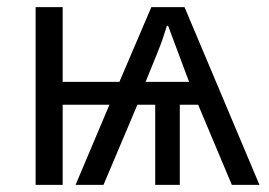

<svg xmlns="http://www.w3.org/2000/svg" viewBox="-20 -517 751 537"><path d="M496.1 -497.1 705.6 0H628.4L534.2 -224.1H482.9V0H414.1V-224.1H364.3L269.5 0H191.4L286.1 -224.1H155.3V0H79.6V-497.1H155.3V-288.1H314L403.3 -497.1ZM450.2 -444.8H446.8Q441.9 -429.2 434.8 -407.7Q427.7 -386.2 387.2 -288.1H508.8Z"/></svg>

Font: Bpm'online Open Sans
Style: Regular
Weight: 400
Foundry: Ascender Corporation
Version: Version 1.10